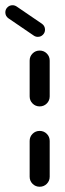

<svg xmlns="http://www.w3.org/2000/svg" viewBox="-74 -711 248 731"><path d="M77 0Q61.1 0 50 -11.1Q38.9 -22.2 38.9 -38.1V-174.4Q38.9 -190.4 50 -201.5Q61.1 -212.6 77 -212.6Q93 -212.6 104.1 -201.5Q115.2 -190.4 115.2 -174.4V-38.1Q115.2 -22.2 104.1 -11.1Q93 0 77 0ZM77 -305.9Q61.1 -305.9 50 -317Q38.9 -328.1 38.9 -344.1V-480.4Q38.9 -496.3 50 -507.4Q61.1 -518.5 77 -518.5Q93 -518.5 104.1 -507.4Q115.2 -496.3 115.2 -480.4V-344.1Q115.2 -328.1 104.1 -317Q93 -305.9 77 -305.9ZM-53.7 -663.7Q-53.7 -675.2 -45.7 -683.1Q-37.8 -691.1 -26.3 -691.1Q-18.1 -691.1 -10.7 -686.3L85.9 -620.4Q91.1 -616.7 94.3 -610.9Q97.4 -605.2 97.4 -598.1Q97.4 -586.7 89.4 -578.7Q81.5 -570.7 70 -570.7Q61.5 -570.7 54.4 -575.6L-42.2 -641.5Q-47.4 -645.2 -50.6 -650.9Q-53.7 -656.7 -53.7 -663.7Z"/></svg>

Font: 26F Galaxy Sans
Style: Bold
Weight: 700
Designer: C₂₉H₂₅N₃O₅
Version: Version 1.100